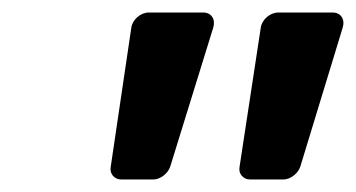

<svg xmlns="http://www.w3.org/2000/svg" viewBox="-20 -687 569 307"><path d="M190 -643 157 -420C155 -409 163 -400 174 -400H225C236 -400 248 -409 252 -420L321 -643C325 -656 318 -667 305 -667H218C205 -667 192 -656 190 -643ZM397 -643 363 -420C361 -409 369 -400 380 -400H433C444 -400 456 -409 460 -420L528 -643C532 -656 525 -667 512 -667H425C412 -667 399 -656 397 -643Z"/></svg>

Font: DIN Rundschrift
Style: BreitKursiv
Weight: 400
Width: 7
Version: Version 1.027